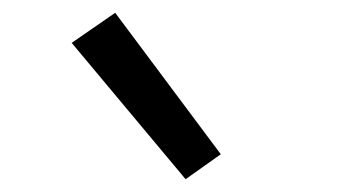

<svg xmlns="http://www.w3.org/2000/svg" viewBox="-20 -822 540 300"><path d="M270 -542 92 -755 160 -802 325 -581Z"/></svg>

Font: Iosevka
Style: Regular
Weight: 400
Monospace: yes
Designer: Belleve Invis
Foundry: Belleve Invis
Version: Version 33.2.3; ttfautohint (v1.8.4)